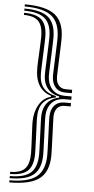

<svg xmlns="http://www.w3.org/2000/svg" viewBox="-65 -837 525 1077"><g transform="rotate(5 198.0 -298.5)"><path d="M30 178.9V166.9Q112.2 166.9 147.7 134.9Q183.3 102.9 183.3 29.2Q183.3 17.8 182.5 -3.5Q181.8 -24.9 180.8 -50.7Q179.8 -76.5 178.8 -101.9Q177.8 -127.3 177 -147.3Q176.3 -167.4 176.3 -176.4Q176.3 -213.5 188.3 -238.1Q200.4 -262.8 221 -276.7Q241.6 -290.7 267.3 -295.4V-302Q241.6 -306.7 221 -320.6Q200.4 -334.5 188.3 -359.3Q176.3 -384.2 176.3 -421.2Q176.3 -430.2 177 -450.1Q177.8 -470 178.8 -495.4Q179.8 -520.8 180.8 -546.6Q181.8 -572.4 182.5 -593.8Q183.3 -615.2 183.3 -626.5Q183.3 -700.3 147.7 -732.2Q112.2 -764.2 30 -764.2V-776.3Q124.4 -776.3 165.3 -741.5Q206.2 -706.7 206.2 -626.5Q206.2 -615 205.4 -593.2Q204.7 -571.5 203.7 -545Q202.7 -518.6 201.7 -492.8Q200.7 -466.9 199.9 -446.8Q199.2 -426.7 199.2 -418.1Q199.2 -367.6 225.5 -337.8Q251.8 -308.1 300.7 -308.1H336.1V-289.2H300.7Q251.8 -289.2 225.5 -259.6Q199.2 -230 199.2 -179.2Q199.2 -170.6 199.9 -150.5Q200.7 -130.4 201.7 -104.6Q202.7 -78.8 203.7 -52.4Q204.7 -25.9 205.4 -4.1Q206.2 17.7 206.2 29.2Q206.2 109.3 165.3 144.1Q124.4 178.9 30 178.9ZM30 202.7V190.7Q136.6 190.7 182.9 153.1Q229.1 115.6 229.1 29Q229.1 17.3 228.4 -4.8Q227.6 -27 226.6 -53.8Q225.6 -80.6 224.6 -106.8Q223.6 -133 222.8 -153.3Q222.1 -173.6 222.1 -182.2Q222.1 -222.6 242.4 -246.6Q262.7 -270.6 300.7 -270.6H336.1V-251.8H300.7Q274.8 -251.8 259.9 -234.1Q245 -216.4 245 -185.2Q245 -176.8 245.8 -156.2Q246.5 -135.7 247.5 -109.1Q248.5 -82.4 249.5 -55.1Q250.5 -27.9 251.3 -5.3Q252 17.2 252 29Q252 121.9 200.4 162.3Q148.9 202.7 30 202.7ZM30 155V143Q87.6 143 112.5 116.5Q137.5 90.1 137.5 29.2Q137.5 18.1 136.7 0Q136 -18.1 135 -39.4Q134 -60.7 133 -81.6Q131.9 -102.5 131.2 -119.6Q130.5 -136.8 130.5 -146Q130.5 -201.2 154.3 -243.2Q178.1 -285.1 220.6 -295.6V-301.8Q177.6 -314.3 154.1 -351.4Q130.5 -388.5 130.5 -451.3Q130.5 -460.5 131.2 -477.7Q131.9 -494.9 133 -515.8Q134 -536.7 135 -558Q136 -579.3 136.7 -597.3Q137.5 -615.4 137.5 -626.5Q137.5 -687.5 112.5 -713.9Q87.6 -740.3 30 -740.3V-752.3Q99.9 -752.3 130.1 -723.1Q160.4 -693.9 160.4 -626.5Q160.4 -615.2 159.6 -594.3Q158.9 -573.3 157.9 -547.8Q156.9 -522.4 155.9 -497.3Q154.8 -472.3 154.1 -452.5Q153.4 -432.6 153.4 -423.5Q153.4 -369.6 177.4 -340.7Q201.3 -311.9 248.4 -302.6V-294.8Q201.3 -285.6 177.4 -256.8Q153.4 -228 153.4 -173.8Q153.4 -164.6 154.1 -144.8Q154.8 -125 155.9 -100Q156.9 -74.9 157.9 -49.5Q158.9 -24 159.6 -3Q160.4 17.9 160.4 29.2Q160.4 96.5 130.1 125.8Q99.9 155 30 155ZM336.1 -326.7H300.7Q262.7 -326.7 242.4 -350.7Q222.1 -374.7 222.1 -415.1Q222.1 -423.7 222.8 -443.9Q223.6 -464.1 224.6 -490.2Q225.6 -516.3 226.6 -543.2Q227.6 -570.1 228.4 -592.3Q229.1 -614.5 229.1 -626.3Q229.1 -713 182.9 -750.5Q136.6 -788 30 -788V-800Q148.9 -800 200.4 -759.7Q252 -719.3 252 -626.3Q252 -614.4 251.3 -591.8Q250.5 -569.2 249.5 -541.9Q248.5 -514.7 247.5 -488Q246.5 -461.4 245.8 -440.9Q245 -420.4 245 -412.1Q245 -380.7 259.9 -363.1Q274.8 -345.5 300.7 -345.5H336.1Z"/></g></svg>

Font: Big Shoulders Inline Text Thin
Style: Regular
Weight: 100
Designer: Patric King
Foundry: XO Type Co
Version: Version 2.002